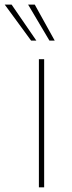

<svg xmlns="http://www.w3.org/2000/svg" viewBox="-69 -798 305 818"><path d="M96.7 0V-545.9H119.1V0ZM63.5 -625 -48.8 -778.3H-19.5L85.9 -625ZM141.6 -625 50.8 -778.3H79.1L164.1 -625Z"/></svg>

Font: Inter Tight Thin
Style: Regular
Weight: 250
Designer: Rasmus Andersson
Foundry: rsms
Version: Version 3.004